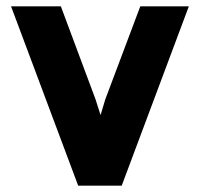

<svg xmlns="http://www.w3.org/2000/svg" viewBox="-20 -589 634 609"><path d="M228 0H366L579 -569H425L314 -274L299 -224L283 -274L173 -569H15Z"/></svg>

Font: All Genders v4
Style: Bold
Weight: 700
Designer: Rassam Alawdi
Foundry: Rassam Art
Version: Version 3.100;FEAKit 1.0